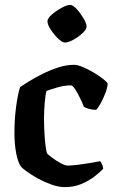

<svg xmlns="http://www.w3.org/2000/svg" viewBox="-20 -765 467 785"><path d="M246 0Q219 0 190 -10.5Q161 -21 134.5 -35.5Q108 -50 89 -64Q70 -78 65 -85Q53 -102 46 -139.5Q39 -177 39 -221Q39 -278 46 -329.5Q53 -381 62 -409Q74 -417 98 -432Q122 -447 153 -462.5Q184 -478 217.5 -489Q251 -500 283 -500Q297 -500 318.5 -491Q340 -482 362 -469Q384 -456 400 -443.5Q416 -431 420 -424Q420 -409 412 -387.5Q404 -366 393.5 -346Q383 -326 373 -316Q357 -316 343.5 -320Q330 -324 323 -328Q317 -344 307 -364.5Q297 -385 287 -400.5Q277 -416 270 -416Q243 -416 212.5 -407Q182 -398 170 -393Q166 -380 163 -346.5Q160 -313 160 -282Q160 -247 162 -215.5Q164 -184 167 -163Q170 -142 173 -137Q175 -134 191.5 -121.5Q208 -109 227 -98.5Q246 -88 257 -88Q272 -88 300 -91.5Q328 -95 354 -99.5Q380 -104 389 -106Q393 -102 397 -94Q401 -86 402 -75Q388 -60 365 -42.5Q342 -25 312 -12.5Q282 0 246 0ZM245 -591Q235 -591 218 -607Q201 -623 187.5 -644Q174 -665 174 -678Q174 -690 192 -705.5Q210 -721 232 -733Q254 -745 267 -745Q278 -745 293.5 -728Q309 -711 321.5 -690Q334 -669 334 -656Q334 -645 317.5 -629.5Q301 -614 280 -602.5Q259 -591 245 -591Z"/></svg>

Font: Texturina 72pt
Style: Bold
Weight: 700
Designer: Guillermo Torres Carreño
Foundry: Omnibus-Type
Version: Version 1.002; ttfautohint (v1.8.3)